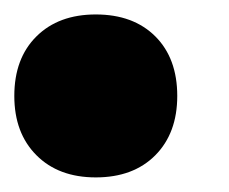

<svg xmlns="http://www.w3.org/2000/svg" viewBox="-37 -233 319 267"><path d="M96.2 13.7Q44.4 13.7 13.7 -17.1Q-17.1 -47.9 -17.1 -99.6Q-17.1 -151.9 13.7 -182.4Q44.4 -212.9 96.2 -212.9Q148.4 -212.9 179 -182.4Q209.5 -151.9 209.5 -99.6Q209.5 -47.9 179 -17.1Q148.4 13.7 96.2 13.7Z"/></svg>

Font: Schibsted Grotesk Black
Style: Italic
Weight: 900
Italic angle: -12°
Designer: Bakken & Baeck AS, Henrik Kongsvoll
Foundry: Schibsted ASA
Version: Version 1.100;gftools[0.9.25]